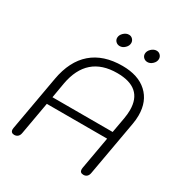

<svg xmlns="http://www.w3.org/2000/svg" viewBox="-206 -1052 1149 1213"><g transform="rotate(30 369.0 -445.5)"><path d="M45 -16Q45 -22 46 -26L117 -425Q142 -566 225.5 -638Q309 -710 447 -710Q562 -710 626.5 -651Q691 -592 691 -489Q691 -458 685 -425L614 -26Q611 -8 601 1Q591 10 576 10Q549 10 549 -16Q549 -22 550 -26L592 -263H152L110 -26Q107 -8 96.5 1Q86 10 71 10Q59 10 52 3.5Q45 -3 45 -16ZM601 -317 621 -428Q627 -463 627 -491Q627 -654 441 -654Q222 -654 181 -428L162 -317ZM328 -847Q328 -867 345.5 -884Q363 -901 384 -901Q400 -901 411 -889.5Q422 -878 422 -862Q422 -842 405 -825.5Q388 -809 368 -809Q351 -809 339.5 -820Q328 -831 328 -847ZM530 -847Q530 -867 547.5 -884Q565 -901 586 -901Q602 -901 613 -889.5Q624 -878 624 -862Q624 -842 607 -825.5Q590 -809 570 -809Q553 -809 541.5 -820Q530 -831 530 -847Z"/></g></svg>

Font: Kodchasan Light
Style: Italic
Weight: 300
Italic angle: -10°
Version: Version 1.000; ttfautohint (v1.6)